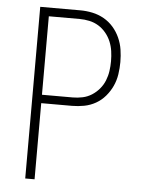

<svg xmlns="http://www.w3.org/2000/svg" viewBox="-53 -777 605 819"><g transform="rotate(5 250.0 -367.5)"><path d="M86 0V-735H258Q284 -735 310 -729.5Q336 -724 359 -711Q382 -698 399.5 -678Q417 -658 428 -633.5Q439 -609 443 -583Q447 -557 447 -530Q447 -504 443 -477.5Q439 -451 428 -427Q417 -403 399.5 -382.5Q382 -362 359 -349Q336 -336 310 -331Q284 -326 258 -326H126V0ZM126 -362H258Q279 -362 300 -366.5Q321 -371 339 -382.5Q357 -394 371 -410.5Q385 -427 393 -447Q401 -467 404 -488Q407 -509 407 -530Q407 -552 404 -573Q401 -594 393 -613.5Q385 -633 371 -650Q357 -667 339 -678Q321 -689 300 -693.5Q279 -698 258 -698H126Z"/></g></svg>

Font: Iosevka Curly Extralight
Style: Regular
Weight: 200
Monospace: yes
Designer: Belleve Invis
Foundry: Belleve Invis
Version: Version 22.1.2; ttfautohint (v1.8.4)